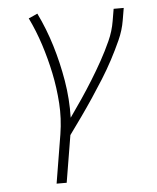

<svg xmlns="http://www.w3.org/2000/svg" viewBox="-53 -583 682 834"><g transform="rotate(-5 288.0 -166.5)"><path d="M160 205H204L238 0Q265 -37 292 -75Q319 -113 345 -152Q371 -191 395.5 -230Q420 -269 441.5 -309.5Q463 -350 482 -392Q501 -434 508 -477L517 -530H473L464 -477Q457 -434 438 -392Q419 -350 396.5 -309.5Q374 -269 349.5 -229.5Q325 -190 299 -151.5Q273 -113 246 -75Q248 -157 234.5 -237Q221 -317 198 -392.5Q175 -468 141 -538L108 -523L102 -521Q130 -463 150 -401Q170 -339 183.5 -274.5Q197 -210 201.5 -142.5Q206 -75 195 -7Z"/></g></svg>

Font: Iosevka Sparkle XLtObl
Style: Regular
Weight: 200
Italic angle: -9°
Designer: Belleve Invis
Foundry: Belleve Invis
Version: Version 4.5.0; ttfautohint (v1.8.3)